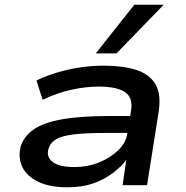

<svg xmlns="http://www.w3.org/2000/svg" viewBox="-20 -787 790 816"><path d="M267 9Q191 9 142.5 -14.5Q94 -38 75 -77Q56 -116 68 -165Q82 -208 122.5 -236.5Q163 -265 241.5 -279.5Q320 -294 447 -294H555L545 -222H429Q346 -222 295 -216Q244 -210 219 -195.5Q194 -181 186 -154Q176 -120 204 -98.5Q232 -77 297 -77Q352 -77 400.5 -96.5Q449 -116 482.5 -148.5Q516 -181 521 -220L537 -317Q546 -373 510.5 -396Q475 -419 400 -419Q344 -419 283 -405.5Q222 -392 161 -363L135 -445Q179 -466 227 -480Q275 -494 324 -501Q373 -508 420 -508Q502 -508 558.5 -490Q615 -472 640.5 -429.5Q666 -387 654 -310L605 0H501L517 -109L519 -110Q496 -79 459.5 -51.5Q423 -24 376 -7.5Q329 9 267 9ZM387 -560 551 -767H676L475 -560Z"/></svg>

Font: Nunito Sans 7pt Expanded SemiBold
Style: Italic
Weight: 600
Width: 7
Italic angle: -9°
Designer: Vernon Adams
Foundry: Vernon Adams
Version: Version 3.101;gftools[0.9.27]